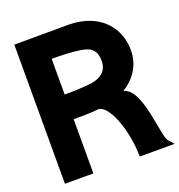

<svg xmlns="http://www.w3.org/2000/svg" viewBox="-145 -944 995 1066"><g transform="rotate(-20 352.5 -411.5)"><path d="M57 0H225V-320C273 -321 310 -319 369 -325C431 -331 498 -164 499 0H705L678 -31C646 -58 645 -350 538 -373C606 -415 655 -482 655 -574C655 -696 571 -820 381 -823L57 -822ZM225 -466V-677C283 -677 338 -675 388 -668C458 -659 482 -630 482 -571C482 -516 445 -482 384 -474C334 -468 278 -466 225 -466Z"/></g></svg>

Font: Rabbid Highway Sign IV
Style: Bd
Weight: 400
Foundry: Cannot Into Space Fonts
Version: Version 0.277